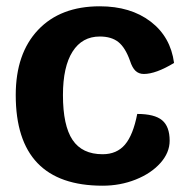

<svg xmlns="http://www.w3.org/2000/svg" viewBox="-20 -580 617 610"><path d="M30 -278Q30 -410 101 -485Q172 -560 297 -560Q395 -560 458.5 -511.5Q522 -463 533 -380Q475 -345 437 -345Q421 -345 410.5 -355Q400 -365 393 -387Q378 -429 356 -446.5Q334 -464 297 -464Q241 -464 210.5 -416Q180 -368 180 -278Q180 -181 210.5 -135.5Q241 -90 306 -90Q351 -90 377 -120.5Q403 -151 416 -218Q471 -218 495 -198Q519 -178 519 -133Q519 -95 489.5 -62Q460 -29 411 -9.5Q362 10 306 10Q30 10 30 -278Z"/></svg>

Font: Krub
Style: Bold
Weight: 700
Version: Version 1.000; ttfautohint (v1.6)